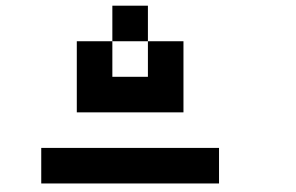

<svg xmlns="http://www.w3.org/2000/svg" viewBox="-20 -895 1040 675"><path d="M395 -250V-247.5ZM395 -247.5V-240ZM375 -875H500V-750H375ZM500 -750H625V-500H250V-750H375V-625H500ZM125 -375H750V-250H125Z"/></svg>

Font: Dogica
Style: Regular
Weight: 400
Monospace: yes
Designer: Roberto Mocci
Version: Version 001.012